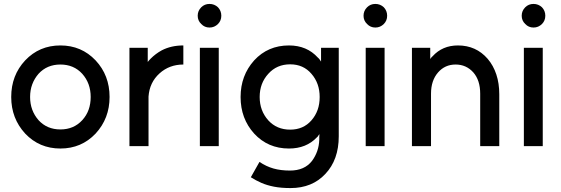

<svg xmlns="http://www.w3.org/2000/svg" viewBox="-20 -743 2853 976"><path d="M287 -415Q355 -415 398 -368Q441 -320 441 -250Q441 -215 430.5 -185.5Q420 -156 398 -132Q355 -85 287 -85Q219 -85 176 -132Q133 -181 133 -250Q133 -285 144 -314.5Q155 -344 176 -368Q219 -415 287 -415ZM287 -512Q180 -512 108 -436Q37 -360 37 -250Q37 -141 108 -64Q180 12 287 12Q394 12 466 -64Q537 -141 537 -250Q537 -360 466 -436Q394 -512 287 -512Z M638 -500V0H735V-252Q740 -324 791 -370Q841 -415 912 -415V-512Q850 -512 802 -487Q771 -470 746 -445Q742 -441 738 -436.5Q734 -432 731 -428V-500Z M996 0H1092V-500H996ZM1105 -663Q1105 -688 1088 -706Q1070 -723 1045 -723Q1020 -723 1003 -706Q985 -688 985 -663Q985 -638 1003 -621Q1020 -603 1045 -603Q1070 -603 1088 -621Q1105 -638 1105 -663Z M1449 -512Q1342 -512 1272 -436Q1203 -359 1203 -250Q1203 -140 1272 -64Q1342 12 1449 12Q1537 12 1591 -45Q1595 -48 1597.5 -52.5Q1600 -57 1604 -61Q1603 -53 1603 -47.5Q1603 -42 1603 -34Q1602 -2 1592.5 25Q1583 52 1566 75Q1528 124 1454 124Q1407 124 1370 113.5Q1333 103 1299 80L1255 158Q1280 174 1308.5 186.5Q1337 199 1373 206Q1409 213 1457 213Q1567 213 1634 141Q1702 69 1702 -50V-500H1612V-430Q1608 -436 1604.5 -441Q1601 -446 1596 -450Q1540 -512 1449 -512ZM1455 -416Q1522 -416 1563 -368Q1584 -344 1594.5 -314.5Q1605 -285 1605 -250Q1605 -214 1594.5 -184.5Q1584 -155 1563 -131Q1522 -84 1455 -84Q1387 -84 1344 -131Q1300 -180 1300 -250Q1300 -320 1344 -368Q1387 -416 1455 -416Z M1839 0H1935V-500H1839ZM1948 -663Q1948 -688 1931 -706Q1913 -723 1888 -723Q1863 -723 1846 -706Q1828 -688 1828 -663Q1828 -638 1846 -621Q1863 -603 1888 -603Q1913 -603 1931 -621Q1948 -638 1948 -663Z M2518 0V-264Q2518 -319 2503 -364.5Q2488 -410 2459 -444Q2400 -512 2308 -512Q2229 -512 2179 -457Q2176 -454 2172.5 -450.5Q2169 -447 2167 -442V-500H2074V0H2171V-267Q2171 -334 2207 -375Q2242 -415 2296 -415Q2350 -415 2386 -375Q2421 -335 2421 -267V0Z M2643 0H2739V-500H2643ZM2752 -663Q2752 -688 2735 -706Q2717 -723 2692 -723Q2667 -723 2650 -706Q2632 -688 2632 -663Q2632 -638 2650 -621Q2667 -603 2692 -603Q2717 -603 2735 -621Q2752 -638 2752 -663Z"/></svg>

Font: Unageo
Style: Medium
Weight: 500
Designer: Richard Sepsi
Foundry: Richard Sepsi
Version: Version 2.000